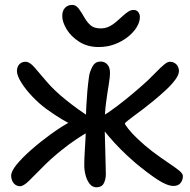

<svg xmlns="http://www.w3.org/2000/svg" viewBox="-20 -760 784 792"><path d="M696.2 7Q669.2 7 628.5 -19.9Q587.8 -46.8 537.8 -88.6Q503.6 -118 477.1 -144.9Q450.6 -171.8 430.5 -195.5Q410.4 -219.2 395.6 -237.6Q392.8 -241.8 390.1 -247.3Q387.4 -252.8 387.4 -259Q387.4 -264.6 391.1 -270Q394.8 -275.4 399.4 -278.8Q427.8 -295.4 463.4 -322.5Q499 -349.6 533.3 -378.7Q567.6 -407.8 589.4 -428Q609 -446.8 626 -464.4Q643 -482 657 -493.6Q671 -505.2 680.2 -505.2Q692.6 -505.2 701.1 -499.6Q709.6 -494 713.9 -485.4Q718.2 -476.8 718.2 -467.6Q718.2 -451.6 702.9 -431Q687.6 -410.4 663.5 -388Q639.4 -365.6 612 -343.2Q594.6 -328.6 574.3 -313.2Q554 -297.8 535.8 -284.4Q517.6 -271 506.3 -261.8Q495 -252.6 495 -250.6Q495 -247 509 -228.9Q523 -210.8 548.7 -186.3Q574.4 -161.8 607.6 -136Q644.6 -108.2 673.1 -89.3Q701.6 -70.4 718 -57.2Q734.4 -44 734.4 -34Q734.4 -16.8 724.6 -4.9Q714.8 7 696.2 7ZM62.6 8.2Q52 8.2 43.6 2.2Q35.2 -3.8 30.6 -13.7Q26 -23.6 26 -34.8Q26 -53.6 48.7 -81.3Q71.4 -109 108.7 -141.9Q146 -174.8 189.8 -206.6Q217.4 -226.4 236.6 -238.3Q255.8 -250.2 268.6 -256.5Q281.4 -262.8 288 -266.4L306.4 -232.2Q299.2 -234.4 280.6 -243.3Q262 -252.2 233.9 -268.9Q205.8 -285.6 169.2 -312Q141 -333 113.4 -361.9Q85.8 -390.8 67.8 -419.6Q49.8 -448.4 49.8 -467.4Q49.8 -477.4 53.8 -486Q57.8 -494.6 66.1 -499.9Q74.4 -505.2 85.2 -505.2Q102.4 -505.2 122.5 -481.8Q142.6 -458.4 173.1 -422.6Q203.6 -386.8 252.2 -347.6Q275.2 -329 304.7 -307.7Q334.2 -286.4 356.2 -274.4L354.2 -221.8Q325.2 -205.8 295.6 -186.1Q266 -166.4 233.2 -140Q188.2 -103.8 155.1 -69.8Q122 -35.8 99.3 -13.8Q76.6 8.2 62.6 8.2ZM377.8 12.6Q361.2 12.6 350 -1.5Q338.8 -15.6 333.2 -36.5Q327.6 -57.4 327.6 -78.4Q327.6 -103.6 329.4 -131.3Q331.2 -159 332.9 -192.5Q334.6 -226 334.6 -267Q334.6 -294 336.1 -323.3Q337.6 -352.6 340.3 -383.4Q343 -414.2 347.2 -444.2Q349.8 -463.4 361 -484.7Q372.2 -506 394.2 -506Q407.2 -506 416 -500Q424.8 -494 429.3 -483.7Q433.8 -473.4 433.8 -459Q433.8 -442.2 428.5 -410.8Q423.2 -379.4 417.4 -336Q411.6 -292.6 411.6 -239Q411.6 -228 412.6 -201.6Q413.6 -175.2 414.1 -144.1Q414.6 -113 415.6 -85.1Q416.6 -57.2 416.6 -42.2Q416.6 -19.8 408 -3.6Q399.4 12.6 377.8 12.6ZM387 -566Q341.2 -566 307.2 -587.5Q273.2 -609 255 -639.1Q236.8 -669.2 236.8 -694Q236.8 -716 248.4 -727.9Q260 -739.8 277.8 -739.8Q293.2 -739.8 304.8 -724.4Q316.4 -709 328.8 -686.6Q340 -667.4 354.3 -655.1Q368.6 -642.8 396.6 -642.8Q410.2 -642.8 422.3 -647.2Q434.4 -651.6 445.4 -659.4Q456.4 -667.2 465.6 -675.6Q478.2 -686.4 488.7 -696.1Q499.2 -705.8 509.7 -712.4Q520.2 -719 531.2 -719Q543.4 -719 550.2 -710.4Q557 -701.8 557 -689Q557 -669.8 544.4 -648.7Q531.8 -627.6 508.5 -608.7Q485.2 -589.8 454.3 -577.9Q423.4 -566 387 -566Z"/></svg>

Font: Shantell Sans Light
Style: Regular
Weight: 300
Designer: Stephen Nixon, Anya Danilova, Shantell Martin
Foundry: Arrow Type
Version: Version 1.011;[c5ecc13dd]